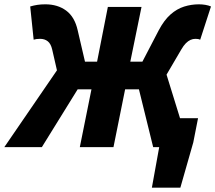

<svg xmlns="http://www.w3.org/2000/svg" viewBox="-54 -682 998 890"><path d="M650 188 684 0H660L686 -134H864L842 -22L782 188ZM-34 0 210 -356 188 -452Q182 -479 167.5 -490.5Q153 -502 132 -502Q122 -502 115 -501Q108 -500 102 -498L86 -652Q103 -657 119.5 -659.5Q136 -662 156 -662Q213 -662 252.5 -633Q292 -604 306 -542L340 -396H396L446 -650H602L550 -396H606L682 -542Q707 -589 736.5 -615Q766 -641 799.5 -651.5Q833 -662 868 -662Q883 -662 898 -659.5Q913 -657 924 -652L874 -498Q870 -500 865 -501Q860 -502 852 -502Q840 -502 829 -497Q818 -492 807.5 -481.5Q797 -471 786 -452L718 -336L822 0H656L590 -268H526L472 0H316L370 -268H306L140 0Z"/></svg>

Font: Source Sans 3 Black
Style: Italic
Weight: 900
Italic angle: -11°
Designer: Paul D. Hunt
Foundry: Adobe
Version: Version 3.052;hotconv 1.1.0;makeotfexe 2.6.0